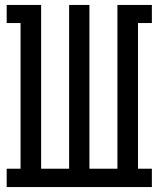

<svg xmlns="http://www.w3.org/2000/svg" viewBox="-20 -755 640 775"><path d="M7 0V-74H63V-662H7V-735H146V-74H259V-735H341V-74H454V-735H593V-662H537V-74H593V0Z"/></svg>

Font: Iosevka Curly Slab Extended
Style: Regular
Weight: 400
Width: 7
Monospace: yes
Designer: Belleve Invis
Foundry: Belleve Invis
Version: Version 11.1.0; ttfautohint (v1.8.3)